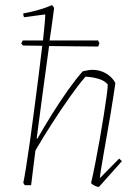

<svg xmlns="http://www.w3.org/2000/svg" viewBox="-20 -732 533 759"><path d="M371 7Q365 7 355 2.5Q345 -2 340 -8Q348 -43 357 -88.5Q366 -134 374.5 -182.5Q383 -231 390 -275Q397 -319 401.5 -352Q406 -385 406 -398Q393 -414 367.5 -421Q342 -428 318 -429Q291 -398 256 -348.5Q221 -299 185 -243Q149 -187 120 -137L103 0H78L72 -9Q76 -27 83 -70.5Q90 -114 98.5 -174Q107 -234 115.5 -300.5Q124 -367 132.5 -432Q141 -497 147 -551L71 -552L64 -560L70 -572Q110 -572 150 -572Q154 -610 156.5 -637Q159 -664 159 -675L75 -664Q72 -669 72 -679Q92 -682 125.5 -691Q159 -700 186 -712L194 -701Q190 -669 185.5 -637Q181 -605 176 -572Q267 -572 368 -572L373 -560L368 -548L174 -550Q161 -458 149 -366Q137 -274 125 -185L128 -184Q154 -230 185.5 -280.5Q217 -331 249 -376Q281 -421 307 -450Q316 -452 326 -454Q336 -456 345 -456Q375 -456 399.5 -441.5Q424 -427 436 -404Q435 -394 430 -362Q425 -330 418 -287Q411 -244 403 -200Q396 -160 389.5 -123Q383 -86 379 -60.5Q375 -35 375 -28L451 -105L462 -95Z"/></svg>

Font: Labrada ExtraLight
Style: Italic
Weight: 200
Italic angle: -7°
Designer: Mercedes Jáuregui
Foundry: Omnibus-Type Team
Version: Version 1.000; ttfautohint (v1.8.4.7-5d5b)